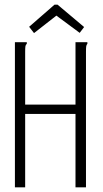

<svg xmlns="http://www.w3.org/2000/svg" viewBox="-20 -804 440 824"><path d="M44 -623H95V-616Q90 -612 89 -605Q88 -598 88 -582V-355H304V-623H355V-616Q351 -612 350 -605Q349 -598 349 -582V0H304V-315H88V0H44ZM126 -662 105 -689 214 -784H227L341 -688L322 -663L222 -737Z"/></svg>

Font: Inconsolata Condensed Light
Style: Regular
Weight: 300
Width: 3
Monospace: yes
Designer: Raph Levien, Cyreal, Brenton Simpson
Foundry: Raph Levien, Cyreal, Google
Version: Version 3.001; ttfautohint (v1.8.2.53-6de2)